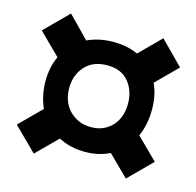

<svg xmlns="http://www.w3.org/2000/svg" viewBox="-88 -663 764 747"><g transform="rotate(15 294.5 -289.5)"><path d="M300 -66Q240 -66 193 -91L110 -8L17 -100L103 -186Q81 -236 81 -293Q81 -349 102 -394L16 -479L109 -572L193 -486Q240 -508 298 -508Q354 -508 397 -488L481 -572L573 -479L489 -395Q510 -350 510 -292Q510 -231 488 -183L573 -99L481 -7L399 -88Q355 -66 300 -66ZM298 -165Q326 -165 347.5 -175Q369 -185 384 -202Q399 -219 406.5 -241.5Q414 -264 414 -290Q414 -342 384.5 -378Q355 -414 298 -414Q241 -414 209 -378.5Q177 -343 177 -290Q177 -264 185 -241.5Q193 -219 209 -202Q225 -185 247 -175Q269 -165 298 -165Z"/></g></svg>

Font: Ranchers
Style: Regular
Weight: 400
Designer: Pablo Impallari, Brenda Gallo
Foundry: Pablo Impallari, Brenda Gallo
Version: Version 1.000; ttfautohint (v0.8) -G 200 -r 50